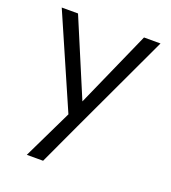

<svg xmlns="http://www.w3.org/2000/svg" viewBox="-124 -563 759 853"><g transform="rotate(20 255.0 -136.0)"><path d="M228 2 22 -470H99L265 -76H236L411 -470H489L268 2ZM100 198 229 -69 268 2 177 198Z"/></g></svg>

Font: Outfit-Light
Style: Regular
Weight: 300
Designer: Rodrigo Fuenzalida
Foundry: fragTYPE
Version: Version 1.000